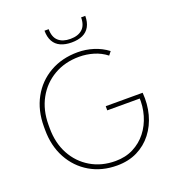

<svg xmlns="http://www.w3.org/2000/svg" viewBox="-161 -1030 1054 1168"><g transform="rotate(-20 366.0 -446.0)"><path d="M397 15Q298 15 221.5 -30Q145 -75 101.5 -155Q58 -235 58 -339V-360Q58 -465 102 -545Q146 -625 224.5 -670Q303 -715 405 -715Q457 -715 506.5 -699.5Q556 -684 597 -653L579 -630Q542 -659 496.5 -672.5Q451 -686 404 -686Q312 -686 240.5 -644.5Q169 -603 128.5 -529.5Q88 -456 88 -360V-339Q88 -243 127.5 -170Q167 -97 237 -55.5Q307 -14 397 -14Q462 -14 513 -40Q564 -66 599 -110.5Q634 -155 651 -213Q668 -271 664 -335L677 -321H454V-348H693Q699 -274 681.5 -208.5Q664 -143 625 -92.5Q586 -42 528.5 -13.5Q471 15 397 15ZM393 -783Q352 -783 322 -796.5Q292 -810 276.5 -838Q261 -866 261 -907H288Q288 -856 315.5 -831Q343 -806 393 -806Q443 -806 470.5 -831Q498 -856 498 -907H525Q525 -866 509.5 -838Q494 -810 464.5 -796.5Q435 -783 393 -783Z"/></g></svg>

Font: SUSE Thin
Style: Regular
Weight: 250
Designer: Rene Bieder
Foundry: SUSE
Version: Version 1.000